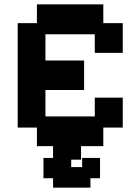

<svg xmlns="http://www.w3.org/2000/svg" viewBox="-20 -658 643 879"><path d="M149 11V-74H61V-552H149V-638H453V-552H542V-416H414V-501H188V-381H365V-246H188V-125H414V-211H542V-74H453V11ZM223 201V158H179V65H223V43V44V-27H351V73H306V82V90V107H356V65H438V158H394V201Z"/></svg>

Font: Pixelify Sans
Style: Bold
Weight: 700
Designer: Stefie Justprince
Foundry: Typecalism Foundryline
Version: Version 1.000